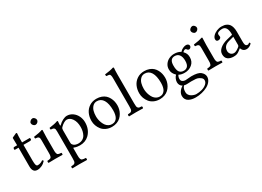

<svg xmlns="http://www.w3.org/2000/svg" viewBox="-19 -1565 3650 2671"><g transform="rotate(-30 1805.5 -230.0)"><path d="M43 -429.2H88.9Q88.9 -521 86.9 -543.9Q86.9 -546.9 88.6 -549.1Q90.3 -551.3 95 -553.5Q99.6 -555.7 101.1 -556.6L159.2 -583Q171.9 -583 171.9 -573.2Q168 -532.7 168 -467.8V-429.2H288.1Q295.9 -429.2 295.9 -422.9V-402.8Q295.9 -397 288.3 -393.6Q280.8 -390.1 272 -390.1H168V-137.2Q168 -87.9 175 -66.4Q182.1 -44.9 201.2 -44.9Q246.6 -44.9 283.2 -73.2Q297.9 -71.8 300.8 -56.2Q272 -23.9 236.6 -7.1Q201.2 9.8 166 9.8Q88.9 9.8 88.9 -88.9V-390.1H29.8Q24.9 -390.1 24.9 -396V-409.2Q24.9 -416.5 29.3 -422.9Q33.7 -429.2 43 -429.2Z M405.8 -599.1Q405.8 -616.7 422.9 -631.8Q439.9 -647 458 -647Q477.5 -647 491.7 -630.6Q505.9 -614.3 505.9 -595.2Q505.9 -578.6 490 -562.7Q474.1 -546.9 454.1 -546.9Q436 -546.9 420.9 -563.2Q405.8 -579.6 405.8 -599.1ZM497.1 -122.1Q497.1 -100.6 497.8 -86.9Q498.5 -73.2 502.2 -62.5Q505.9 -51.8 509.8 -46.6Q513.7 -41.5 523.2 -37.8Q532.7 -34.2 542 -33Q551.3 -31.7 568.8 -30.8Q573.2 -26.4 573.2 -14.4Q573.2 -2.4 568.8 2Q482.9 0 458 0Q429.7 0 345.7 2Q341.3 -2.4 341.3 -14.4Q341.3 -26.4 345.7 -30.8Q363.8 -32.2 372.6 -33.4Q381.3 -34.7 391.4 -38.3Q401.4 -42 405 -47.1Q408.7 -52.2 412.6 -62.7Q416.5 -73.2 417.2 -86.9Q418 -100.6 418 -122.1V-316.9Q418 -339.4 415.8 -351.1Q413.6 -362.8 405.5 -370.4Q397.5 -377.9 386.5 -380.4Q375.5 -382.8 353 -384.8Q351.6 -389.6 350.6 -398.9Q349.6 -408.2 351.1 -413.1Q445.8 -425.3 487.8 -441.9Q501 -441.9 501 -435.1Q497.1 -371.1 497.1 -321.3Z M761.7 -335Q752.4 -325.2 749.3 -316.2Q746.1 -307.1 746.1 -291V-105Q746.1 -78.6 750.2 -68.8Q754.4 -59.1 770 -44.9Q782.2 -34.2 803 -29.1Q823.7 -23.9 840.8 -23.9Q880.9 -23.9 909.7 -40.8Q938.5 -57.6 953.6 -85.7Q968.8 -113.8 975.3 -144Q981.9 -174.3 981.9 -208Q981.9 -290.5 947 -341.8Q912.1 -393.1 862.8 -393.1Q841.8 -393.1 814 -376.7Q786.1 -360.4 761.7 -335ZM753.9 -368.2Q786.6 -401.4 824.2 -420.2Q861.8 -439 891.1 -439Q940.4 -439 981.7 -410.2Q1022.9 -381.3 1045.4 -334.5Q1067.9 -287.6 1067.9 -234.9Q1067.9 -118.2 994.1 -45.9Q935.5 9.8 846.7 9.8Q797.9 9.8 759.8 -5.4Q752 -9.3 749 -8.3Q746.1 -7.3 746.1 2V109.9Q746.1 131.8 747.1 145.3Q748 158.7 752 169.4Q755.9 180.2 760.3 185.3Q764.6 190.4 775.6 194.1Q786.6 197.8 797.1 199Q807.6 200.2 828.1 201.2Q832.5 205.6 832.5 217.5Q832.5 229.5 828.1 233.9Q742.2 231.9 707 231.9Q678.7 231.9 594.7 233.9Q590.3 229.5 590.3 217.5Q590.3 205.6 594.7 201.2Q620.6 199.7 632.3 197.5Q644 195.3 653.3 185.5Q662.6 175.8 664.8 158.9Q667 142.1 667 109.9V-316.9Q667 -339.4 664.8 -351.1Q662.6 -362.8 654.5 -370.4Q646.5 -377.9 635.5 -380.4Q624.5 -382.8 602.1 -384.8Q600.6 -389.6 599.6 -398.9Q598.6 -408.2 600.1 -413.1Q692.9 -424.8 734.9 -441.9Q748 -441.9 748 -435.1Q744.1 -407.2 744.1 -371.1Q744.1 -367.7 746.1 -366.5Q748 -365.2 750.2 -365.7Q752.4 -366.2 753.9 -368.2Z M1153.3 -205.1Q1153.3 -269.5 1177.7 -322Q1202.1 -374.5 1251 -406.7Q1299.8 -439 1365.2 -439Q1410.2 -439 1446.3 -425.5Q1482.4 -412.1 1506.1 -389.9Q1529.8 -367.7 1545.7 -337.9Q1561.5 -308.1 1568.4 -277.3Q1575.2 -246.6 1575.2 -213.9Q1575.2 -183.1 1567.6 -152.3Q1560.1 -121.6 1543.2 -92Q1526.4 -62.5 1502.4 -40Q1478.5 -17.6 1442.4 -3.9Q1406.2 9.8 1363.3 9.8Q1312.5 9.8 1271.2 -9.3Q1230 -28.3 1205.1 -59.6Q1180.2 -90.8 1166.7 -128.2Q1153.3 -165.5 1153.3 -205.1ZM1354.5 -405.8Q1314.5 -405.8 1287.6 -378.7Q1260.7 -351.6 1250 -313Q1239.3 -274.4 1239.3 -228Q1239.3 -203.6 1243.9 -177Q1248.5 -150.4 1259.5 -122.6Q1270.5 -94.7 1286.4 -72.8Q1302.2 -50.8 1326.9 -36.9Q1351.6 -22.9 1381.3 -22.9Q1397 -22.9 1410.9 -26.6Q1424.8 -30.3 1439.5 -41Q1454.1 -51.8 1464.8 -68.8Q1475.6 -85.9 1482.4 -115Q1489.3 -144 1489.3 -182.1Q1489.3 -291.5 1454.3 -348.6Q1419.4 -405.8 1354.5 -405.8Z M1711.4 -122.1V-559.1Q1711.4 -579.1 1710.7 -592.3Q1710 -605.5 1706.5 -614.7Q1703.1 -624 1700.4 -628.7Q1697.8 -633.3 1689.7 -636Q1681.6 -638.7 1675.8 -639.4Q1669.9 -640.1 1656.2 -640.6Q1650.4 -641.1 1647 -641.1Q1642.6 -645.5 1641.1 -655Q1639.6 -664.6 1641.1 -670.9Q1671.4 -673.3 1717 -682.1Q1762.7 -690.9 1781.2 -698.2Q1794.4 -698.2 1794.4 -688Q1790 -647.9 1790 -583V-122.1Q1790 -89.8 1792.2 -73Q1794.4 -56.2 1803.7 -46.4Q1813 -36.6 1824.7 -34.4Q1836.4 -32.2 1862.3 -30.8Q1866.7 -26.4 1866.7 -14.4Q1866.7 -2.4 1862.3 2Q1776.4 0 1751 0Q1723.1 0 1639.2 2Q1634.8 -2.4 1634.8 -14.4Q1634.8 -26.4 1639.2 -30.8Q1665 -32.2 1676.8 -34.4Q1688.5 -36.6 1697.8 -46.4Q1707 -56.2 1709.2 -73Q1711.4 -89.8 1711.4 -122.1Z M1920.9 -205.1Q1920.9 -269.5 1945.3 -322Q1969.7 -374.5 2018.6 -406.7Q2067.4 -439 2132.8 -439Q2177.7 -439 2213.9 -425.5Q2250 -412.1 2273.7 -389.9Q2297.4 -367.7 2313.2 -337.9Q2329.1 -308.1 2335.9 -277.3Q2342.8 -246.6 2342.8 -213.9Q2342.8 -183.1 2335.2 -152.3Q2327.6 -121.6 2310.8 -92Q2293.9 -62.5 2270 -40Q2246.1 -17.6 2210 -3.9Q2173.8 9.8 2130.9 9.8Q2080.1 9.8 2038.8 -9.3Q1997.6 -28.3 1972.7 -59.6Q1947.8 -90.8 1934.3 -128.2Q1920.9 -165.5 1920.9 -205.1ZM2122.1 -405.8Q2082 -405.8 2055.2 -378.7Q2028.3 -351.6 2017.6 -313Q2006.8 -274.4 2006.8 -228Q2006.8 -203.6 2011.5 -177Q2016.1 -150.4 2027.1 -122.6Q2038.1 -94.7 2054 -72.8Q2069.8 -50.8 2094.5 -36.9Q2119.1 -22.9 2148.9 -22.9Q2164.6 -22.9 2178.5 -26.6Q2192.4 -30.3 2207 -41Q2221.7 -51.8 2232.4 -68.8Q2243.2 -85.9 2250 -115Q2256.8 -144 2256.8 -182.1Q2256.8 -291.5 2221.9 -348.6Q2187 -405.8 2122.1 -405.8Z M2702.6 -278.8Q2702.6 -341.3 2677.7 -374.8Q2652.8 -408.2 2606 -408.2Q2525.9 -408.2 2525.9 -301.8Q2525.9 -279.3 2527.3 -262.7Q2528.8 -246.1 2534.4 -227.1Q2540 -208 2549.6 -195.8Q2559.1 -183.6 2576.7 -175.3Q2594.2 -167 2618.7 -167Q2634.3 -167 2647.7 -171.6Q2661.1 -176.3 2674.3 -187.7Q2687.5 -199.2 2695.1 -222.4Q2702.6 -245.6 2702.6 -278.8ZM2515.6 9.8Q2496.1 33.7 2490.5 53.7Q2484.9 73.7 2484.9 104Q2484.9 127.9 2498.3 147.5Q2511.7 167 2531.5 178.2Q2551.3 189.5 2570.8 195.3Q2590.3 201.2 2605 201.2Q2651.9 201.2 2695.6 189Q2739.3 176.8 2770 150.9Q2800.8 125 2800.8 90.8Q2800.8 71.3 2790 58.3Q2779.3 45.4 2750 28.8Q2730.5 18.1 2703.1 15.1Q2675.8 12.2 2628.9 12.2Q2624 12.2 2598.6 13.7Q2573.2 15.1 2555.7 15.1Q2536.1 15.1 2515.6 9.8ZM2827.6 -387.2Q2819.8 -387.2 2811.3 -392.8Q2802.7 -398.4 2799.8 -404.8Q2791.5 -417 2779.8 -417Q2770.5 -417 2757.8 -408.9Q2745.1 -400.9 2739.7 -393.1Q2762.2 -369.6 2772.5 -346.2Q2782.7 -322.8 2782.7 -289.1Q2782.7 -218.8 2733.2 -177.5Q2683.6 -136.2 2613.8 -136.2Q2558.6 -136.2 2522.9 -157.2Q2504.9 -131.8 2504.9 -99.1Q2504.9 -69.8 2524.2 -55.9Q2543.5 -42 2568.8 -42Q2570.8 -42 2574.7 -42.2Q2578.6 -42.5 2585.7 -43Q2592.8 -43.5 2598.6 -43.9Q2638.7 -48.8 2666 -48.8Q2772.5 -48.8 2812 -16.1Q2856 20.5 2856 64.9Q2856 104 2831.1 137.2Q2806.2 170.4 2765.9 192.1Q2725.6 213.9 2675.8 225.8Q2626 237.8 2574.7 237.8Q2543.9 237.8 2517.1 231.9Q2490.2 226.1 2466.8 213.6Q2443.4 201.2 2429.7 178.2Q2416 155.3 2416 124Q2416 90.8 2437 58.6Q2458 26.4 2497.6 2.9Q2477.1 -7.3 2464.4 -27.8Q2451.7 -48.3 2451.7 -74.2Q2451.7 -101.1 2463.6 -129.2Q2475.6 -157.2 2495.6 -174.8Q2470.7 -198.7 2457.3 -224.4Q2443.8 -250 2443.8 -287.1Q2443.8 -331.5 2468 -366.7Q2492.2 -401.9 2531 -420.4Q2569.8 -439 2614.7 -439Q2675.3 -439 2718.8 -411.1Q2736.8 -434.6 2766.6 -448.2Q2796.4 -461.9 2818.8 -461.9Q2838.9 -461.9 2851.8 -451.4Q2864.7 -440.9 2864.7 -424.8Q2864.7 -410.2 2853.3 -398.7Q2841.8 -387.2 2827.6 -387.2Z M2973.6 -599.1Q2973.6 -616.7 2990.7 -631.8Q3007.8 -647 3025.9 -647Q3045.4 -647 3059.6 -630.6Q3073.7 -614.3 3073.7 -595.2Q3073.7 -578.6 3057.9 -562.7Q3042 -546.9 3022 -546.9Q3003.9 -546.9 2988.8 -563.2Q2973.6 -579.6 2973.6 -599.1ZM3064.9 -122.1Q3064.9 -100.6 3065.7 -86.9Q3066.4 -73.2 3070.1 -62.5Q3073.7 -51.8 3077.6 -46.6Q3081.5 -41.5 3091.1 -37.8Q3100.6 -34.2 3109.9 -33Q3119.1 -31.7 3136.7 -30.8Q3141.1 -26.4 3141.1 -14.4Q3141.1 -2.4 3136.7 2Q3050.8 0 3025.9 0Q2997.6 0 2913.6 2Q2909.2 -2.4 2909.2 -14.4Q2909.2 -26.4 2913.6 -30.8Q2931.6 -32.2 2940.4 -33.4Q2949.2 -34.7 2959.2 -38.3Q2969.2 -42 2972.9 -47.1Q2976.6 -52.2 2980.5 -62.7Q2984.4 -73.2 2985.1 -86.9Q2985.8 -100.6 2985.8 -122.1V-316.9Q2985.8 -339.4 2983.6 -351.1Q2981.4 -362.8 2973.4 -370.4Q2965.3 -377.9 2954.3 -380.4Q2943.4 -382.8 2920.9 -384.8Q2919.4 -389.6 2918.5 -398.9Q2917.5 -408.2 2918.9 -413.1Q3013.7 -425.3 3055.7 -441.9Q3068.8 -441.9 3068.8 -435.1Q3064.9 -371.1 3064.9 -321.3Z M3447.8 -232.9 3368.7 -211.9Q3273.9 -187 3273.9 -102.1Q3273.9 -75.2 3292.7 -53Q3311.5 -30.8 3345.7 -30.8Q3379.9 -30.8 3433.6 -74.2Q3447.8 -85 3447.8 -100.1ZM3447.8 -47.9H3445.8L3425.8 -32.2Q3392.6 -6.3 3371.8 1.7Q3351.1 9.8 3316.9 9.8Q3260.3 9.8 3225.6 -16.1Q3190.9 -42 3190.9 -98.1Q3190.9 -147.9 3236.3 -186.3Q3281.7 -224.6 3356 -243.2L3441.9 -264.2Q3447.8 -266.1 3447.8 -275.9Q3447.8 -405.8 3366.7 -405.8Q3333.5 -405.8 3308.6 -395.3Q3283.7 -384.8 3283.7 -363.8Q3283.7 -350.1 3285.6 -344.2Q3288.6 -338.4 3288.6 -326.2Q3288.6 -314.5 3276.6 -303.7Q3264.6 -293 3244.6 -293Q3210 -293 3210 -328.1Q3210 -354.5 3233.9 -380.4Q3257.8 -406.2 3296.4 -422.6Q3335 -439 3375 -439Q3398.9 -439 3418.9 -435.3Q3439 -431.6 3459.5 -420.4Q3480 -409.2 3494.1 -391.1Q3508.3 -373 3517.1 -342Q3525.9 -311 3525.9 -270V-121.1Q3525.9 -106.9 3526.1 -98.6Q3526.4 -90.3 3527.6 -78.9Q3528.8 -67.4 3531.2 -61Q3533.7 -54.7 3538.1 -48.3Q3542.5 -42 3549.6 -39.1Q3556.6 -36.1 3565.9 -36.1Q3575.2 -36.1 3581.5 -40Q3587.9 -43.9 3591.3 -47.9Q3594.7 -51.8 3596.7 -51.8Q3599.6 -51.8 3604.7 -45.9Q3609.9 -40 3609.9 -35.2Q3609.9 -31.7 3599.4 -21.5Q3588.9 -11.2 3567.9 -0.7Q3546.9 9.8 3524.9 9.8Q3506.3 9.8 3491.7 3.9Q3477.1 -2 3468.5 -11.5Q3460 -21 3455.1 -29.8Q3450.2 -38.6 3447.8 -47.9Z"/></g></svg>

Font: Linux Libertine G
Style: Regular
Weight: 400
Designer: Philipp H. Poll
Foundry: Philipp H. Poll
Version: Version 4.7.5